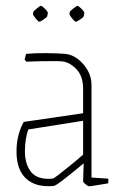

<svg xmlns="http://www.w3.org/2000/svg" viewBox="-20 -633 404 663"><path d="M166 9Q105 15 71 -15.5Q37 -46 37 -109Q37 -141 44 -167Q51 -193 62 -212L267 -242V-326Q267 -370 244 -394Q221 -418 195 -421Q187 -422 164 -422Q141 -422 115 -421.5Q89 -421 71 -420L65 -427L70 -447Q103 -450 141.5 -449.5Q180 -449 205 -447Q228 -445 248.5 -429.5Q269 -414 282.5 -390.5Q296 -367 296 -339V-20L354 -16V0Q323 5 308.5 7.5Q294 10 287 10Q283 10 275 3Q267 -4 267 -7L269 -69Q233 -39 203 -15.5Q173 8 166 9ZM66 -111Q66 -65 88 -38.5Q110 -12 160 -16Q165 -16 181 -28.5Q197 -41 220 -59.5Q243 -78 267 -99V-216L78 -186Q72 -171 69 -150.5Q66 -130 66 -111ZM221 -592Q222 -595 233.5 -604Q245 -613 247 -613Q251 -613 262 -602Q273 -591 271 -586L269 -577Q268 -573 256.5 -565.5Q245 -558 242 -558Q238 -558 228.5 -570Q219 -582 220 -585ZM95 -592Q96 -595 107.5 -604Q119 -613 121 -613Q125 -613 136 -602Q147 -591 145 -586L143 -577Q142 -573 130.5 -565.5Q119 -558 116 -558Q112 -558 102.5 -570Q93 -582 94 -585Z"/></svg>

Font: Grenze Gotisch Thin
Style: Regular
Weight: 100
Designer: Renata Polastri
Foundry: Omnibus-Type
Version: Version 1.001